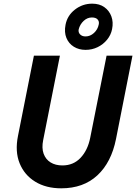

<svg xmlns="http://www.w3.org/2000/svg" viewBox="-20 -1025 747 1053"><path d="M315.9 7.8Q232.4 7.8 173.1 -28.6Q113.8 -64.9 87.6 -129.6Q61.5 -194.3 78.6 -279.3L166 -719.7H308.6L216.8 -256.8Q208 -213.4 219.2 -182.1Q230.5 -150.9 257.3 -134.3Q284.2 -117.7 322.3 -117.7Q382.3 -117.7 421.6 -159.2Q460.9 -200.7 474.6 -268.6L564.5 -719.7H706.5L616.2 -262.7Q590.8 -134.8 514.2 -63.5Q437.5 7.8 315.9 7.8ZM449.2 -751.5Q412.6 -751.5 384.8 -768.8Q356.9 -786.1 344.2 -817.1Q331.5 -848.1 339.4 -889.2Q349.1 -939.9 390.9 -972.4Q432.6 -1004.9 485.8 -1004.9Q525.4 -1004.9 552.2 -985.8Q579.1 -966.8 590.8 -935.1Q602.5 -903.3 594.7 -865.2Q588.4 -833 567.1 -807.1Q545.9 -781.2 515.4 -766.4Q484.9 -751.5 449.2 -751.5ZM449.2 -825.2Q474.6 -825.2 495.4 -844.2Q516.1 -863.3 521.5 -890.6Q525.4 -906.7 515.6 -918Q505.9 -929.2 483.9 -929.2Q459 -929.2 439 -910.6Q418.9 -892.1 411.6 -864.3Q408.2 -847.7 419.2 -836.4Q430.2 -825.2 449.2 -825.2Z"/></svg>

Font: Reddit Sans
Style: Bold Italic
Weight: 700
Italic angle: -11.25°
Designer: Stephen Hutchings
Version: Version 1.013